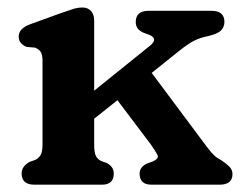

<svg xmlns="http://www.w3.org/2000/svg" viewBox="-20 -504 659 524"><path d="M74 0Q39 0 39 -30.5Q39 -50.5 61.5 -62.5L76 -67.5Q85.5 -72 90.8 -80.8Q96 -89.5 96 -109.5V-338Q96 -356 90.5 -363.2Q85 -370.5 75.5 -374L52.5 -376Q31 -385 31 -404Q31 -426 61.5 -437.5L147 -468.5Q165.5 -475 178.8 -479.2Q192 -483.5 205 -483.5Q220 -483.5 228.5 -473.8Q237 -464 237 -448.5V-256.5L389 -379Q413 -398 387.5 -409L372 -414.5Q360 -420 355.2 -427.2Q350.5 -434.5 350.5 -444Q350.5 -474.5 385.5 -474.5H557.5Q592.5 -474.5 592.5 -444Q592.5 -431 583.5 -421.2Q574.5 -411.5 546 -405Q526 -401 510 -393Q494 -385 467.5 -364L394 -305L544 -104Q556 -88 564.2 -80.2Q572.5 -72.5 585 -66Q598 -57.5 606.2 -49Q614.5 -40.5 614.5 -29Q614.5 0 579.5 0H393Q361 0 361 -30.5Q361 -48 381 -57.5L396 -63Q414.5 -71 410 -80.5Q405.5 -90 391.5 -110L300.5 -230.5L237 -180V-109.5Q237 -87.5 241.8 -78.2Q246.5 -69 256.5 -64.5L271.5 -59Q290.5 -49 290.5 -30.5Q290.5 0 258.5 0Z"/></svg>

Font: Fraunces 9pt SuperSoft SemiBold
Style: Regular
Weight: 600
Version: Version 1.000;[0bf87f6ff]